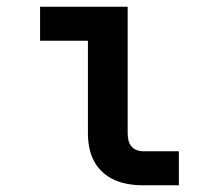

<svg xmlns="http://www.w3.org/2000/svg" viewBox="-20 -550 640 570"><path d="M404 0Q382 0 361 -3.5Q340 -7 320.5 -15.5Q301 -24 285 -38.5Q269 -53 259 -72Q249 -91 245 -112Q241 -133 241 -155V-429H99V-530H359V-155Q359 -145 361 -135Q363 -125 369 -117Q375 -109 384.5 -105Q394 -101 404 -101H511V0Z"/></svg>

Font: Iosevka Curly Extended
Style: Bold
Weight: 700
Width: 7
Monospace: yes
Designer: Belleve Invis
Foundry: Belleve Invis
Version: Version 11.1.0; ttfautohint (v1.8.3)